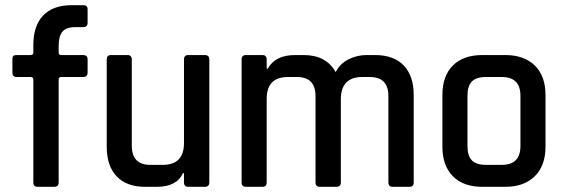

<svg xmlns="http://www.w3.org/2000/svg" viewBox="-20 -723 2183 743"><path d="M217 -510H301Q319 -510 319 -494V-442Q319 -425 301 -425H217Q207 -425 207 -415V-17Q207 0 189 0H126Q109 0 109 -17V-415Q109 -425 98 -425H45Q28 -425 28 -442V-494Q28 -503 31.5 -506.5Q35 -510 45 -510H98Q109 -510 109 -520V-549Q109 -623 147 -663Q185 -703 258 -703H302Q319 -703 319 -687V-635Q319 -618 302 -618H272Q236 -618 221.5 -600.5Q207 -583 207 -544V-520Q207 -510 217 -510Z M587 0H542Q470 0 431.5 -40.5Q393 -81 393 -155V-493Q393 -510 410 -510H473Q490 -510 490 -493V-159Q490 -85 562 -85H610Q692 -85 692 -170V-493Q692 -510 709 -510H772Q790 -510 790 -493V-17Q790 0 772 0H709Q692 0 692 -17V-53H688Q664 0 587 0Z M995 0H932Q915 0 915 -17V-493Q915 -510 932 -510H995Q1012 -510 1012 -493V-457H1016Q1045 -510 1122 -510H1155Q1242 -510 1279 -444Q1295 -476 1328 -493Q1361 -510 1399 -510H1431Q1504 -510 1542.5 -469.5Q1581 -429 1581 -355V-17Q1581 0 1564 0H1500Q1483 0 1483 -17V-351Q1483 -425 1411 -425H1382Q1299 -425 1299 -338V-17Q1299 0 1281 0H1218Q1201 0 1201 -17V-351Q1201 -425 1129 -425H1094Q1012 -425 1012 -340V-17Q1012 0 995 0Z M1935 0H1847Q1773 0 1732.5 -41Q1692 -82 1692 -155V-355Q1692 -429 1732.5 -469.5Q1773 -510 1847 -510H1935Q2008 -510 2049.5 -469.5Q2091 -429 2091 -355V-155Q2091 -82 2049.5 -41Q2008 0 1935 0ZM1861 -85H1922Q1994 -85 1994 -158V-352Q1994 -425 1922 -425H1861Q1823 -425 1806 -407.5Q1789 -390 1789 -352V-158Q1789 -120 1806 -102.5Q1823 -85 1861 -85Z"/></svg>

Font: Rajdhani SemiBold
Style: Regular
Weight: 600
Designer: Satya Rajpurohit, Jyotish Sonowal
Foundry: Indian Type Foundry
Version: Version 1.201 February 1, 2022